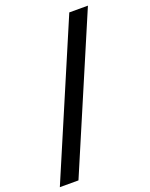

<svg xmlns="http://www.w3.org/2000/svg" viewBox="-189 -856 819 1046"><g transform="rotate(-20 221.0 -333.5)"><path d="M-28 105 346 -772H454L80 105Z"/></g></svg>

Font: Host Grotesk Medium
Style: Italic
Weight: 500
Italic angle: -8°
Designer: Doğukan Karapınar based on Poppins by Indian Type Foundry, Jonny Pinhorn
Foundry: Element Type
Version: Version 1.001; ttfautohint (v1.8.4.7-5d5b)